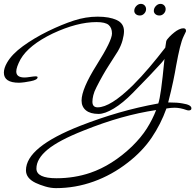

<svg xmlns="http://www.w3.org/2000/svg" viewBox="-49 -617 1008 991"><path d="M240 354Q213 354 184.5 345.5Q156 337 135 327Q85 303 85 262Q85 142 366 32Q466 -7 564.5 -35.5Q663 -64 768 -83Q775 -103 782.5 -156.5Q790 -210 800 -313Q796 -306 790.5 -300Q785 -294 783 -291Q757 -262 721 -224.5Q685 -187 636 -137Q585 -85 538.5 -57Q492 -29 460 -29Q417 -29 394.5 -47.5Q372 -66 372 -98Q372 -158 450 -282Q529 -407 529 -444Q529 -473 512 -488Q495 -503 449 -503Q349 -503 223 -444Q99 -384 57 -311Q35 -270 35 -248Q35 -217 78 -217Q88 -217 107 -220Q127 -223 135 -223Q145 -223 145 -218Q145 -205 110 -198Q97 -195 78 -192.5Q59 -190 49 -190Q-29 -190 -29 -242Q-29 -265 -13 -293Q12 -337 69 -378.5Q126 -420 199 -456Q271 -491 332.5 -511Q394 -531 455 -531Q516 -531 553.5 -513.5Q591 -496 591 -456Q591 -437 583.5 -409Q576 -381 559 -352Q543 -326 512.5 -279Q482 -232 449 -167Q437 -144 432.5 -125Q428 -106 428 -92Q428 -63 455 -63Q521 -63 636 -176Q681 -221 722.5 -270Q764 -319 804 -371L809 -404Q811 -412 824.5 -426Q838 -440 851 -450Q862 -459 874.5 -465Q887 -471 897 -471Q911 -471 911 -458Q911 -454 910 -453L899 -430Q889 -410 879.5 -371Q870 -332 860 -277Q855 -246 845 -198Q835 -150 819 -88H831Q847 -88 862.5 -87Q878 -86 894 -83Q939 -76 939 -58Q939 -47 925 -47Q922 -47 919.5 -47.5Q917 -48 914 -49Q881 -61 852 -61Q843 -61 832.5 -60Q822 -59 810 -57Q781 24 733.5 94Q686 164 611 222Q529 286 434.5 320Q340 354 240 354ZM243 303Q288 303 332 296Q376 289 417 275Q473 256 527.5 221.5Q582 187 632 139Q680 92 709 46Q738 0 757 -49Q669 -36 576.5 -10Q484 16 382 57Q253 108 196 155.5Q139 203 139 253Q139 303 243 303ZM774 -537Q761 -537 753 -544Q745 -551 745 -561Q745 -575 755.5 -586Q766 -597 779 -597Q791 -597 798.5 -589Q806 -581 806 -570Q806 -557 796.5 -547Q787 -537 774 -537ZM673 -537Q660 -537 652 -544Q644 -551 644 -561Q644 -575 654.5 -586Q665 -597 678 -597Q690 -597 697.5 -589Q705 -581 705 -570Q705 -557 695.5 -547Q686 -537 673 -537Z"/></svg>

Font: Corinthia
Style: Bold
Weight: 700
Designer: Robert E. Leuschke
Foundry: Robert E. Leuschke
Version: Version 1.013; ttfautohint (v1.8.3)